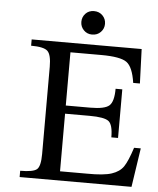

<svg xmlns="http://www.w3.org/2000/svg" viewBox="-56 -865 750 913"><g transform="rotate(5 319.0 -408.5)"><path d="M634 -186 606 0H72V-30Q134 -30 151.5 -45Q169 -60 169 -118V-535Q169 -592 151 -609.5Q133 -627 72 -627V-657H597L603 -493H571Q560 -568 530 -590Q500 -612 408 -612H261V-358H378Q447 -358 468.5 -377.5Q490 -397 490 -458H522V-226H490Q490 -286 469.5 -302.5Q449 -319 378 -319H261V-44H390Q469 -43 507 -55.5Q545 -68 563 -94.5Q581 -121 602 -186ZM356 -705Q332 -705 316 -721.5Q300 -738 300 -761Q300 -784 315.5 -800.5Q331 -817 356 -817Q381 -817 397 -800.5Q413 -784 413 -761Q413 -738 397 -721.5Q381 -705 356 -705Z"/></g></svg>

Font: myMathFont
Style: Regular
Weight: 400
Designer: Ross Mills, John Hudson & Paul Hanslow, Tiro Typeworks Ltd; with prior portions MicroPress Inc., and Coen Hoffman. Math 
Foundry: Tiro Typeworks Ltd
Version: Version 2.13 b171